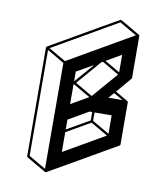

<svg xmlns="http://www.w3.org/2000/svg" viewBox="-97 -914 925 1069"><g transform="rotate(10 366.0 -379.5)"><path d="M233.9 75.2Q232.9 75.2 232.4 74.7H231.4L120.6 10.3Q117.2 8.3 117.2 4.4L115.2 -609.9H115.7Q115.7 -613.3 118.7 -615.2Q497.1 -834 499 -834Q501 -834 557.1 -801.3L613.3 -768.1L614.3 -767.6V-767.1L615.2 -766.6L615.7 -763.7L616.7 -524.4Q616.7 -522.5 542 -435.5L614.3 -393.6L615.2 -393.1L616.2 -391.1L616.7 -388.2L617.7 -149.4Q617.7 -145.5 614.3 -143.6Q235.8 75.2 233.9 75.2ZM506.3 -394.5 585.9 -395 533.2 -425.3ZM227.1 56.6 225.6 -541.5 128.9 -598.1 130.4 0.5ZM232.4 -553.2 596.2 -763.2 499 -819.3 135.3 -609.4ZM302.7 -179.2 431.2 -252.9V-300.3H416L302.7 -234.9ZM303.2 -51.8 534.7 -185.5 438 -241.7 302.7 -163.6ZM541.5 -196.8 541 -300.8 444.3 -300.3V-252.9ZM302.2 -322.3 400.9 -379.4 303.7 -435.5 302.2 -434.6ZM540.5 -543.9 540 -643.1 454.6 -593.8ZM412.6 -387.7 536.6 -530.8 441.4 -586.4 432.1 -581.1 314.5 -444.8ZM302.2 -451.2 397 -560.5 301.8 -505.9Z"/></g></svg>

Font: 3D Isometric
Style: Bold
Weight: 700
Designer: GGBotNet
Foundry: GGBotNet
Version: 1.14